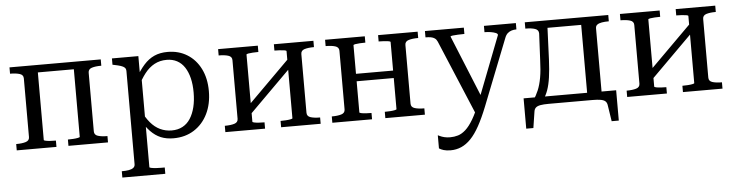

<svg xmlns="http://www.w3.org/2000/svg" viewBox="-46 -735 4518 1180"><g transform="rotate(-5 2213.0 -145.0)"><path d="M118 -75V-437Q118 -459 95 -466Q72 -473 37 -473H36V-512H207V-49Q207 -46 218.5 -43.5Q230 -41 246.5 -40Q263 -39 279 -39H281V0H36V-39H37Q72 -39 95 -46Q118 -53 118 -75ZM429 -49V-512H599V-473H597Q563 -473 540.5 -466Q518 -459 518 -437V-75Q518 -53 540.5 -46Q563 -39 597 -39H599V0H355V-39H356Q370 -39 387 -40Q404 -41 416.5 -43.5Q429 -46 429 -49ZM180 -466V-512H471V-466Z M933 223H668V184H670Q693 184 711 181Q729 178 739.5 170Q750 162 750 148V-426Q750 -441 742 -448.5Q734 -456 718.5 -461Q703 -466 678 -471L668 -473V-512H831V-390L839 -382V174Q839 177 851.5 179.5Q864 182 881 183Q898 184 910 184H933ZM1003 10Q959 10 925 -4Q891 -18 862 -48Q833 -78 806 -125L816 -181Q839 -133 865.5 -101.5Q892 -70 925 -54.5Q958 -39 996 -39Q1034 -39 1063 -54.5Q1092 -70 1111 -99.5Q1130 -129 1140 -169.5Q1150 -210 1150 -260Q1150 -309 1140.5 -348Q1131 -387 1112.5 -415.5Q1094 -444 1066 -459Q1038 -474 1002 -474Q960 -474 926.5 -456Q893 -438 866.5 -404Q840 -370 816 -321L808 -376Q836 -425 865 -457.5Q894 -490 929.5 -506Q965 -522 1012 -522Q1080 -522 1132.5 -489.5Q1185 -457 1214.5 -398Q1244 -339 1244 -260Q1244 -181 1214 -120Q1184 -59 1129.5 -24.5Q1075 10 1003 10Z M1405 -75V-437Q1405 -459 1382 -466Q1359 -473 1324 -473H1323V-512H1568V-473H1566Q1550 -473 1533.5 -472Q1517 -471 1505.5 -469Q1494 -467 1494 -463V-49Q1494 -46 1505.5 -43.5Q1517 -41 1533.5 -40Q1550 -39 1566 -39H1568V0H1323V-39H1324Q1359 -39 1382 -46Q1405 -53 1405 -75ZM1741 -49V-463Q1741 -467 1728.5 -469Q1716 -471 1699 -472Q1682 -473 1668 -473H1667V-512H1911V-473H1910Q1875 -473 1852.5 -466Q1830 -459 1830 -437V-75Q1830 -53 1852.5 -46Q1875 -39 1910 -39H1911V0H1667V-39H1668Q1682 -39 1699 -40Q1716 -41 1728.5 -43.5Q1741 -46 1741 -49ZM1480 -88 1449 -119 1754 -423 1785 -392Z M2065 -75V-437Q2065 -459 2042 -466Q2019 -473 1984 -473H1983V-512H2228V-473H2226Q2210 -473 2193.5 -472Q2177 -471 2165.5 -469Q2154 -467 2154 -463V-49Q2154 -46 2165.5 -43.5Q2177 -41 2193.5 -40Q2210 -39 2226 -39H2228V0H1983V-39H1984Q2019 -39 2042 -46Q2065 -53 2065 -75ZM2383 -49V-463Q2383 -467 2371 -469Q2359 -471 2342 -472Q2325 -473 2311 -473H2310V-512H2554V-473H2552Q2518 -473 2495 -466Q2472 -459 2472 -437V-75Q2472 -53 2495 -46Q2518 -39 2552 -39H2554V0H2310V-39H2311Q2325 -39 2342 -40Q2359 -41 2371 -43.5Q2383 -46 2383 -49ZM2127 -241V-287H2418V-241Z M2922 -50 2907 -13 2866 22 2672 -440Q2666 -454 2656 -461Q2646 -468 2632 -470.5Q2618 -473 2600 -473H2599V-512H2839V-473H2837Q2819 -473 2799 -472Q2779 -471 2766 -469.5Q2753 -468 2753 -464ZM2926 -17Q2899 51 2872.5 99Q2846 147 2818 176Q2790 205 2759 218.5Q2728 232 2693 232Q2667 232 2649.5 226.5Q2632 221 2622 214V133Q2625 134 2635 139Q2645 144 2661 148Q2677 152 2697 152Q2722 152 2745.5 145Q2769 138 2792.5 117Q2816 96 2840 55.5Q2864 15 2889 -50L2898 -72L3044 -449Q3044 -457 3032 -462Q3020 -467 3002 -470Q2984 -473 2965 -473H2963V-512H3160V-473H3159Q3144 -473 3130.5 -469Q3117 -465 3106 -455.5Q3095 -446 3088 -428Z M3559 0V-512H3730V-473H3728Q3705 -473 3687 -470Q3669 -467 3658.5 -459.5Q3648 -452 3648 -437V0ZM3330 -466V-512H3602V-466ZM3679 43Q3677 25 3667.5 16Q3658 7 3638.5 3.5Q3619 0 3588 0H3317Q3286 0 3266.5 3.5Q3247 7 3237.5 16Q3228 25 3226 43L3211 140H3167V-47H3738V140H3694ZM3289 -273 3297 -436Q3297 -458 3275 -465.5Q3253 -473 3219 -473H3215V-512H3353L3343 -270Q3340 -207 3333.5 -161.5Q3327 -116 3315.5 -84Q3304 -52 3287 -28H3225Q3244 -56 3257.5 -88Q3271 -120 3279 -164.5Q3287 -209 3289 -273Z M3884 -75V-437Q3884 -459 3861 -466Q3838 -473 3803 -473H3802V-512H4047V-473H4045Q4029 -473 4012.5 -472Q3996 -471 3984.5 -469Q3973 -467 3973 -463V-49Q3973 -46 3984.5 -43.5Q3996 -41 4012.5 -40Q4029 -39 4045 -39H4047V0H3802V-39H3803Q3838 -39 3861 -46Q3884 -53 3884 -75ZM4220 -49V-463Q4220 -467 4207.5 -469Q4195 -471 4178 -472Q4161 -473 4147 -473H4146V-512H4390V-473H4389Q4354 -473 4331.5 -466Q4309 -459 4309 -437V-75Q4309 -53 4331.5 -46Q4354 -39 4389 -39H4390V0H4146V-39H4147Q4161 -39 4178 -40Q4195 -41 4207.5 -43.5Q4220 -46 4220 -49ZM3959 -88 3928 -119 4233 -423 4264 -392Z"/></g></svg>

Font: Roboto Serif 72pt
Style: Regular
Weight: 400
Designer: Greg Gazdowicz
Foundry: Commercial Type
Version: Version 1.008